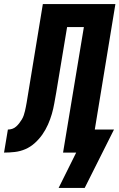

<svg xmlns="http://www.w3.org/2000/svg" viewBox="-62 -755 591 950"><path d="M228 175 315 0H250L353 -621H270L216 -296Q211 -269 206.5 -243Q202 -217 194.5 -191Q187 -165 175.5 -139Q164 -113 148 -90Q132 -67 110.5 -47.5Q89 -28 63.5 -17Q38 -6 11 -3Q-16 0 -42 0L-23 -114Q-12 -114 -1.5 -117.5Q9 -121 17.5 -128.5Q26 -136 33 -145Q40 -154 46 -164Q52 -174 55.5 -184.5Q59 -195 61.5 -205.5Q64 -216 66 -226.5Q68 -237 70 -248L150 -735H509L407 -114H502L357 175Z"/></svg>

Font: Iosevka Curly Heavy
Style: Italic
Weight: 900
Italic angle: -9°
Monospace: yes
Designer: Belleve Invis
Foundry: Belleve Invis
Version: Version 22.1.2; ttfautohint (v1.8.4)